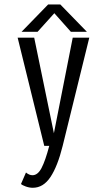

<svg xmlns="http://www.w3.org/2000/svg" viewBox="-20 -674 490 887"><path d="M381.5 -527H307.5L231 -613L153.5 -527H79.5L202.5 -653.5H258.5ZM138 -500 229 -58.5 316 -500H392.5L269.5 0Q246 94.5 213 144Q180 193.5 131.5 193.5Q115.5 193.5 99 187.5Q82.5 181.5 77 176L100 123Q115 135.5 130 135.5Q154.5 135.5 172 102Q189.5 68.5 207.5 0H184.5L61.5 -500Z"/></svg>

Font: League Mono Condensed Light
Style: Regular
Weight: 300
Width: 1
Designer: Tyler Finck
Foundry: The League of Moveable Type / Tyler Finck
Version: Version 2.210